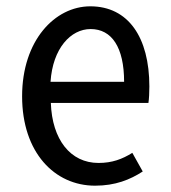

<svg xmlns="http://www.w3.org/2000/svg" viewBox="-20 -576 540 608"><path d="M281 12C345 12 392 -7 432 -33L399 -92C367 -72 335 -60 292 -60C203 -60 145 -134 141 -250H450C452 -263 453 -283 453 -302C453 -458 386 -556 266 -556C154 -556 50 -448 50 -271C50 -93 153 12 281 12ZM140 -317C147 -423 204 -484 267 -484C334 -484 373 -426 373 -317Z"/></svg>

Font: Noto Sans Mono CJK HK
Style: Regular
Weight: 400
Designer: Ryoko NISHIZUKA 西塚涼子 (kana, bopomofo & ideographs); Paul D. Hunt (Latin, Greek & Cyrillic); Sandoll Communications 산돌커뮤니
Foundry: Adobe
Version: Version 2.004;hotconv 1.0.118;makeotfexe 2.5.65603